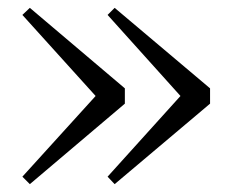

<svg xmlns="http://www.w3.org/2000/svg" viewBox="-20 -519 580 489"><path d="M272 -499 515 -294V-255L272 -50L254 -69L459 -296V-253L254 -481ZM56 -499 298 -294V-255L56 -50L37 -69L243 -296V-253L37 -481Z"/></svg>

Font: Noto Serif TC
Style: Regular
Weight: 400
Designer: Ryoko NISHIZUKA  (kana & ideographs); Frank Grießhammer (Latin, Greek & Cyrillic); Wenlong ZHANG  (bopomofo); Sandoll Co
Foundry: Adobe
Version: Version 2.003-H1;hotconv 1.1.1;makeotfexe 2.6.0